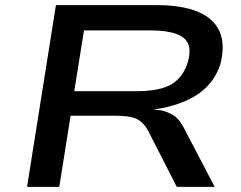

<svg xmlns="http://www.w3.org/2000/svg" viewBox="-20 -725 937 745"><path d="M85 0 197 -705H590Q686 -705 747.5 -679.5Q809 -654 832 -603Q855 -552 834 -472Q817 -424 783.5 -389.5Q750 -355 698 -332.5Q646 -310 577 -300L584 -299L605 -297Q630 -291 650.5 -279.5Q671 -268 689 -237L813 0H666L554 -219Q541 -242 525 -254.5Q509 -267 484.5 -271.5Q460 -276 419 -276H254L210 0ZM268 -371H507Q600 -371 645.5 -398Q691 -425 709 -485Q728 -550 692 -578.5Q656 -607 562 -607H306Z"/></svg>

Font: Nunito Sans 7pt Expanded SemiBold
Style: Italic
Weight: 600
Width: 7
Italic angle: -9°
Designer: Vernon Adams
Foundry: Vernon Adams
Version: Version 3.101;gftools[0.9.27]